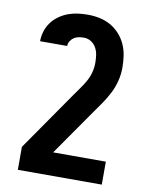

<svg xmlns="http://www.w3.org/2000/svg" viewBox="-84 -589 668 865"><g transform="rotate(10 250.0 -156.5)"><path d="M442 215H58V110L244 -158Q257 -177 270.5 -195.5Q284 -214 295 -233.5Q306 -253 312 -275Q318 -297 318 -320Q318 -338 315.5 -355.5Q313 -373 304.5 -388.5Q296 -404 281 -413.5Q266 -423 248 -423Q236 -423 224.5 -421Q213 -419 203 -412.5Q193 -406 186.5 -395.5Q180 -385 180 -373H56Q56 -396 63 -418.5Q70 -441 83.5 -459.5Q97 -478 116.5 -492Q136 -506 157.5 -514Q179 -522 202 -525Q225 -528 248 -528Q275 -528 301.5 -522.5Q328 -517 351.5 -504Q375 -491 393.5 -470.5Q412 -450 423 -425.5Q434 -401 438 -374Q442 -347 442 -320Q442 -289 434.5 -259Q427 -229 413 -201.5Q399 -174 381.5 -148.5Q364 -123 346 -98L201 110H442Z"/></g></svg>

Font: Iosevka Extrabold
Style: Regular
Weight: 800
Monospace: yes
Designer: Belleve Invis
Foundry: Belleve Invis
Version: Version 32.5.0; ttfautohint (v1.8.4)